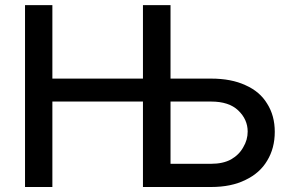

<svg xmlns="http://www.w3.org/2000/svg" viewBox="-20 -748 1166 768"><path d="M80.1 0Q80.1 -181.6 80.1 -727.5Q107.4 -727.5 189.5 -727.5Q189.5 -654.3 189.5 -433.6Q292 -433.6 600.6 -433.6Q600.6 -411.1 600.6 -341.8Q498 -341.8 189.5 -341.8Q189.5 -255.9 189.5 0Q162.1 0 80.1 0ZM628.9 -433.6Q677.7 -433.6 824.2 -433.6Q905.3 -433.6 961.9 -407.2Q1019.5 -381.8 1048.8 -333Q1079.1 -285.2 1079.1 -220.7Q1079.1 -155.3 1048.8 -105.5Q1019.5 -55.7 961.9 -28.3Q905.3 0 824.2 0Q733.4 0 551.8 0Q551.8 -181.6 551.8 -727.5Q580.1 -727.5 662.1 -727.5Q662.1 -568.4 662.1 -92.8Q703.1 -92.8 824.2 -92.8Q872.1 -92.8 904.3 -110.4Q936.5 -128.9 953.1 -159.2Q970.7 -188.5 970.7 -221.7Q970.7 -270.5 932.6 -306.6Q895.5 -341.8 824.2 -341.8Q758.8 -341.8 628.9 -341.8Q628.9 -364.3 628.9 -433.6Z"/></svg>

Font: DeepSea
Style: Medium
Weight: 500
Designer: Stem
Version: Version 3.019;git-0a5106e0b